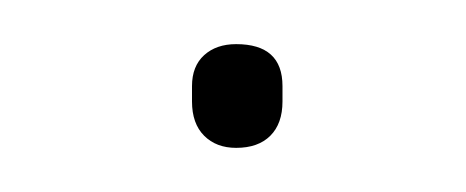

<svg xmlns="http://www.w3.org/2000/svg" viewBox="-20 -320 211 87"><path d="M87 -253Q78 -253 72.5 -258.5Q67 -264 67 -274V-281Q67 -290 72.5 -295Q78 -300 87 -300Q108 -300 108 -281V-274Q108 -264 102.5 -258.5Q97 -253 87 -253Z"/></svg>

Font: Sofia Sans Condensed Thin
Style: Regular
Weight: 250
Version: Version 4.100